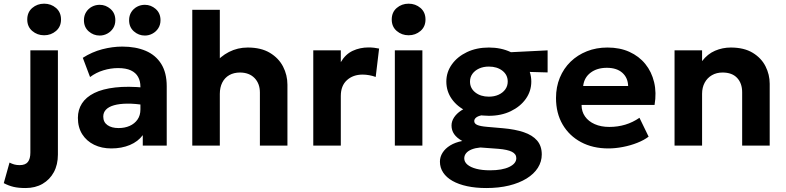

<svg xmlns="http://www.w3.org/2000/svg" viewBox="-90 -772 4167 1018"><path d="M45.5 225Q8 225 -18.2 218.8Q-44.5 212.5 -70 199L-39.5 90Q-27 96.5 -14.5 100Q-2 103.5 14.5 103.5Q44.5 103.5 57.8 86.8Q71 70 71 37V-505H217V47.5Q217 101 195.5 140.8Q174 180.5 135.5 202.8Q97 225 45.5 225ZM144 -585Q107.5 -585 81 -607.8Q54.5 -630.5 54.5 -668.5Q54.5 -707 81 -729.8Q107.5 -752.5 144 -752.5Q180.5 -752.5 207 -729.8Q233.5 -707 233.5 -668.5Q233.5 -630.5 207 -607.8Q180.5 -585 144 -585Z M500 15Q449 15 409 -4.5Q369 -24 346 -60.2Q323 -96.5 323 -147Q323 -190 344.5 -223.5Q366 -257 409.8 -278.8Q453.5 -300.5 520.8 -308.2Q588 -316 679.5 -307L681 -214Q626.5 -223 584.8 -222.5Q543 -222 514.8 -214Q486.5 -206 472 -190.8Q457.5 -175.5 457.5 -154Q457.5 -124.5 479.5 -108.8Q501.5 -93 539 -93Q571.5 -93 597.5 -104.5Q623.5 -116 639 -138Q654.5 -160 654.5 -191.5V-312.5Q654.5 -342 642.2 -364.2Q630 -386.5 604 -398.8Q578 -411 536 -411Q497 -411 458.2 -399.2Q419.5 -387.5 387.5 -363.5L349 -465.5Q397.5 -496.5 452 -510.8Q506.5 -525 558.5 -525Q629.5 -525 682.5 -502.5Q735.5 -480 764.8 -433.2Q794 -386.5 794 -314.5V0H667V-55.5Q642 -21.5 598.5 -3.2Q555 15 500 15ZM438.5 -583.5Q405.5 -583.5 380.2 -605.8Q355 -628 355 -665Q355 -689.5 366.8 -708Q378.5 -726.5 397.5 -736.5Q416.5 -746.5 438.5 -746.5Q471 -746.5 496.2 -724.2Q521.5 -702 521.5 -665Q521.5 -640.5 509.8 -622.2Q498 -604 479 -593.8Q460 -583.5 438.5 -583.5ZM678 -583.5Q645 -583.5 619.8 -605.8Q594.5 -628 594.5 -665Q594.5 -689.5 606.2 -708Q618 -726.5 637 -736.5Q656 -746.5 678 -746.5Q710.5 -746.5 735.8 -724.2Q761 -702 761 -665Q761 -640.5 749.2 -622.2Q737.5 -604 718.5 -593.8Q699.5 -583.5 678 -583.5Z M929.5 0V-720H1075.5V-395L1045 -430.5Q1078 -473 1124 -496.5Q1170 -520 1223.5 -520Q1294 -520 1340.8 -492Q1387.5 -464 1410.8 -419Q1434 -374 1434 -323V0H1288V-281.5Q1288 -328.5 1260 -357.8Q1232 -387 1183 -387.5Q1150 -387.5 1125.8 -373.8Q1101.5 -360 1088.5 -334.2Q1075.5 -308.5 1075.5 -274V0Z M1571 0V-505H1717V-442.5Q1741.5 -484.5 1780 -502.5Q1818.5 -520.5 1864 -520.5Q1880 -520.5 1893.5 -518.8Q1907 -517 1920 -514.5L1902 -364Q1886 -370 1868 -373.2Q1850 -376.5 1832.5 -376.5Q1782 -376.5 1749.5 -347Q1717 -317.5 1717 -263V0Z M2003.5 0V-505H2149.5V0ZM2076.5 -585Q2040 -585 2013.5 -607.8Q1987 -630.5 1987 -668.5Q1987 -707 2013.5 -729.8Q2040 -752.5 2076.5 -752.5Q2113 -752.5 2139.5 -729.8Q2166 -707 2166 -668.5Q2166 -630.5 2139.5 -607.8Q2113 -585 2076.5 -585Z M2488.5 225Q2432 225 2386.8 215.2Q2341.5 205.5 2309.2 187.2Q2277 169 2259.8 143Q2242.5 117 2242.5 85Q2242.5 60 2256.5 37.8Q2270.5 15.5 2296.8 -0.8Q2323 -17 2361 -24.5Q2332 -40.5 2318 -60.8Q2304 -81 2304 -106.5Q2304 -129 2317.5 -149.5Q2331 -170 2355.2 -186Q2379.5 -202 2412.2 -211.8Q2445 -221.5 2483.5 -221.5L2511.5 -164.5Q2482.5 -164.5 2463.2 -160.5Q2444 -156.5 2434.2 -148.5Q2424.5 -140.5 2424.5 -130Q2424.5 -116.5 2440.5 -109.5Q2456.5 -102.5 2492 -99.5L2578 -92Q2641 -86.5 2687 -71Q2733 -55.5 2757.8 -26.8Q2782.5 2 2782.5 47Q2782.5 85 2761.8 117.8Q2741 150.5 2702 174.5Q2663 198.5 2609 211.8Q2555 225 2488.5 225ZM2508.5 131Q2573 131 2610.2 113Q2647.5 95 2647.5 66.5Q2647.5 44.5 2624.2 32.8Q2601 21 2552 17L2457 10Q2430 12.5 2410.8 20.2Q2391.5 28 2381.5 40.2Q2371.5 52.5 2371.5 67.5Q2371.5 86.5 2388.2 100.8Q2405 115 2435.5 123Q2466 131 2508.5 131ZM2502 -158Q2436 -158 2385.2 -182Q2334.5 -206 2305.5 -247Q2276.5 -288 2276.5 -339.5Q2276.5 -389.5 2305.8 -430.5Q2335 -471.5 2386 -495.8Q2437 -520 2502 -520Q2566.5 -520 2617.5 -496Q2668.5 -472 2697.8 -431.2Q2727 -390.5 2727 -339.5Q2727 -289 2698 -248Q2669 -207 2618.2 -182.5Q2567.5 -158 2502 -158ZM2502 -259.5Q2531 -259.5 2553.5 -269.8Q2576 -280 2589 -298Q2602 -316 2602 -339.5Q2602 -375 2573.8 -397Q2545.5 -419 2502 -419Q2473 -419 2450.5 -408.8Q2428 -398.5 2415 -380.8Q2402 -363 2402 -339.5Q2402 -304 2430.2 -281.8Q2458.5 -259.5 2502 -259.5ZM2579 -394.5 2524 -490.5 2813.5 -505V-388Z M3135.5 15Q3053 15 2990.5 -18.5Q2928 -52 2893 -112Q2858 -172 2858 -252.5Q2858 -311 2878.2 -360Q2898.5 -409 2935.2 -444.8Q2972 -480.5 3021.8 -500.2Q3071.5 -520 3131 -520Q3196.5 -520 3247.2 -497Q3298 -474 3331.5 -432.8Q3365 -391.5 3378.2 -336Q3391.5 -280.5 3380.5 -215.5H2993.5Q2993.5 -180.5 3011.8 -154.5Q3030 -128.5 3063.2 -113.8Q3096.5 -99 3141 -99Q3185 -99 3225 -111Q3265 -123 3300.5 -147.5L3349 -47.5Q3325 -29 3289 -14.8Q3253 -0.5 3212.8 7.2Q3172.5 15 3135.5 15ZM3002 -316H3240.5Q3239 -360.5 3209.2 -386.5Q3179.5 -412.5 3127.5 -412.5Q3075.5 -412.5 3041.2 -386.5Q3007 -360.5 3002 -316Z M3486.5 0V-505H3632.5V-448Q3661.5 -486 3701.2 -503Q3741 -520 3784.5 -520Q3855 -520 3900.8 -492.2Q3946.5 -464.5 3968.8 -420.5Q3991 -376.5 3991 -328V0H3845V-282.5Q3845 -330.5 3818.2 -359Q3791.5 -387.5 3741 -387.5Q3709 -387.5 3684.5 -373.2Q3660 -359 3646.2 -333.5Q3632.5 -308 3632.5 -274.5V0Z"/></svg>

Font: Geologica Thin Roman SemiBold
Style: Regular
Weight: 600
Version: Version 1.010;gftools[0.9.28]